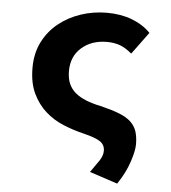

<svg xmlns="http://www.w3.org/2000/svg" viewBox="-51 -554 702 787"><g transform="rotate(5 300.0 -161.0)"><path d="M460 186 345 148Q366 119 380 98Q394 77 394 57Q394 33 375 19.5Q356 6 303 -7Q261 -17 220 -34Q179 -51 146.5 -80Q114 -109 93.5 -152Q73 -195 73 -257Q73 -317 96.5 -363.5Q120 -410 160 -442Q200 -474 251 -491Q302 -508 358 -508Q415 -508 461 -490.5Q507 -473 538 -441L471 -350Q442 -374 418.5 -381.5Q395 -389 368 -389Q305 -389 264 -353Q223 -317 223 -257Q223 -226 232.5 -204.5Q242 -183 260 -168Q278 -153 304 -142.5Q330 -132 364 -125Q410 -114 441 -102Q472 -90 490 -73.5Q508 -57 515.5 -34.5Q523 -12 523 19Q523 45 508 91Q493 137 460 186Z"/></g></svg>

Font: Source Code Pro
Style: Bold
Weight: 700
Monospace: yes
Designer: Paul D. Hunt, Teo Tuominen
Foundry: Adobe Systems Incorporated
Version: Version 2.030;PS 1.000;hotconv 16.6.51;makeotf.lib2.5.65220